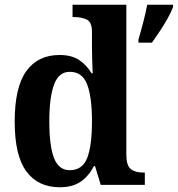

<svg xmlns="http://www.w3.org/2000/svg" viewBox="-20 -780 750 810"><path d="M232 10Q141 10 91.5 -56.5Q42 -123 42 -267Q42 -412 91 -480Q140 -548 231 -548Q283 -548 315 -526Q347 -504 366 -471H371Q370 -494 369 -524Q368 -554 368 -582V-645Q368 -687 346 -697.5Q324 -708 293 -708H286V-760H513V-128Q513 -82 531.5 -67Q550 -52 584 -52H591V0H405L381 -79H376Q355 -38 321 -14Q287 10 232 10ZM274 -62Q328 -62 348 -114Q368 -166 368 -269Q368 -369 348 -423Q328 -477 274 -477Q228 -477 208 -423Q188 -369 188 -268Q188 -164 208 -113Q228 -62 274 -62ZM564 -613Q573 -643 584 -685Q595 -727 601 -760H710V-750Q702 -729 687 -702Q672 -675 654 -648Q636 -621 621 -600H564Z"/></svg>

Font: Noto Serif Devanagari SemiCondensed
Style: Bold
Weight: 700
Width: 4
Designer: Universal Thirst, Indian Type Foundry and the Monotype Design Team
Foundry: Monotype Imaging Inc.
Version: Version 2.004; ttfautohint (v1.8.4.7-5d5b)